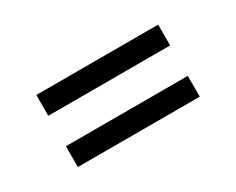

<svg xmlns="http://www.w3.org/2000/svg" viewBox="-49 -595 718 584"><g transform="rotate(-30 310.0 -303.5)"><path d="M96 -357V-430H524V-357ZM96 -177V-250H524V-177Z"/></g></svg>

Font: Literata Variable Black
Style: Regular
Weight: 900
Designer: Latin by Veronika Burian and Jose Scaglione. Greek by Irene Vlachou. Cyrillic by Vera Evstafieva.
Foundry: TypeTogether
Version: Version 3.021